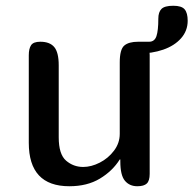

<svg xmlns="http://www.w3.org/2000/svg" viewBox="-20 -647 672 667"><path d="M184 -170Q184 -111 209.5 -89Q235 -67 269 -67Q297 -67 326.5 -82Q356 -97 376 -123.5Q396 -150 396 -182V-430Q396 -475 411.5 -488.5Q427 -502 460 -502Q484 -502 492 -490Q500 -478 500 -455V-43Q500 -19 490 -9.5Q480 0 457 0Q430 0 414 -19Q398 -38 398 -86V-93H396Q371 -53 327 -26.5Q283 0 221 0Q80 0 80 -151V-455Q80 -478 88 -490Q96 -502 120 -502Q153 -502 168.5 -483.5Q184 -465 184 -420ZM530 -582Q530 -605 541 -616Q552 -627 582 -627Q611 -627 621.5 -614.5Q632 -602 632 -575Q632 -540 609 -514Q586 -488 547 -474.5Q508 -461 460 -461V-502H498Q517 -502 523.5 -521.5Q530 -541 530 -582Z"/></svg>

Font: Marmelad
Style: Regular
Weight: 400
Designer: Manvel Shmavonyan
Foundry: Cyreal
Version: Version 1.110; ttfautohint (v1.8.4.7-5d5b)